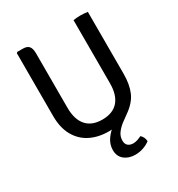

<svg xmlns="http://www.w3.org/2000/svg" viewBox="-209 -821 1085 1172"><g transform="rotate(-30 334.0 -235.0)"><path d="M83.5 -238.5V-681L90 -687H128.5Q159.5 -687 172 -671.2Q184.5 -655.5 184.5 -622.5V-238.5Q184.5 -155.5 222.8 -112.2Q261 -69 334 -69Q407.5 -69 445.8 -112.2Q484 -155.5 484 -238.5V-683Q495.5 -685 508.5 -686Q521.5 -687 533 -687Q545 -687 559.2 -686Q573.5 -685 585 -683V-246.5Q585 -172.5 562.8 -120Q540.5 -67.5 479 -24.5Q457 -9.5 432.8 9.2Q408.5 28 391.5 51Q374.5 74 374.5 103.5Q374.5 128 388.8 139.5Q403 151 424.5 151Q440.5 151 456 145.5Q471.5 140 483 134Q492.5 141.5 499 154.2Q505.5 167 506 182.5Q488.5 197 460.2 207.2Q432 217.5 401.5 217.5Q355.5 217.5 325.2 193Q295 168.5 295 124.5Q295 84.5 318.8 50.2Q342.5 16 378.5 -7.5L388.5 8.5Q375 11 360 12Q345 13 332.5 13Q258 13 202 -15.5Q146 -44 114.8 -100Q83.5 -156 83.5 -238.5Z"/></g></svg>

Font: Signika Negative
Style: Regular
Weight: 400
Designer: Anna Giedry
Foundry: Anna Giedry
Version: Version 2.001